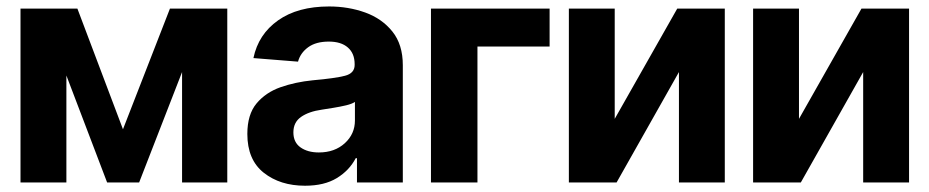

<svg xmlns="http://www.w3.org/2000/svg" viewBox="-20 -573 2919 603"><path d="M366.2 -167 513.7 -545.9H693.8V0H551.8V-346.7L417 0H316.4L188.5 -335.9V0H44.4V-545.9H223.1Z M938 10.3Q859.9 10.3 808.3 -30.5Q756.8 -71.3 756.8 -152.3Q756.8 -213.4 785.6 -248Q814.5 -282.7 861.1 -299.1Q907.7 -315.4 961.9 -320.8Q1032.7 -327.1 1063.2 -335Q1093.8 -342.8 1093.8 -369.1V-371.6Q1093.8 -405.3 1072.5 -423.8Q1051.3 -442.4 1012.7 -442.4Q972.2 -442.4 947.8 -424.6Q923.3 -406.7 916 -379.4L775.9 -390.6Q791.5 -465.3 853.3 -509Q915 -552.7 1013.7 -552.7Q1074.2 -552.7 1127 -533.7Q1179.7 -514.6 1212.4 -473.9Q1245.1 -433.1 1245.1 -368.2V0H1101.1V-76.2H1097.2Q1077.1 -37.6 1037.8 -13.7Q998.5 10.3 938 10.3ZM981.4 -94.2Q1031.2 -94.2 1063 -123.3Q1094.7 -152.3 1094.7 -194.8V-252.9Q1085.4 -246.6 1066.9 -242.2Q1048.3 -237.8 1027.3 -234.4Q1006.3 -231 990.2 -228.5Q949.7 -222.7 925.5 -205.8Q901.4 -189 901.4 -157.2Q901.4 -126 923.8 -110.1Q946.3 -94.2 981.4 -94.2Z M1706.1 -545.9V-426.8H1479.5V0H1333.5V-545.9Z M1910.6 -199.7 2106.9 -545.9H2256.3V0H2112.3V-346.7L1916.5 0H1766.6V-545.9H1910.6Z M2489.3 -199.7 2685.5 -545.9H2835V0H2690.9V-346.7L2495.1 0H2345.2V-545.9H2489.3Z"/></svg>

Font: Inter Tight
Style: Bold
Weight: 700
Designer: Rasmus Andersson
Foundry: rsms
Version: Version 3.004; ttfautohint (v1.8.4.7-5d5b)